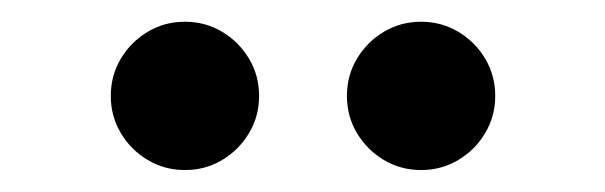

<svg xmlns="http://www.w3.org/2000/svg" viewBox="-20 -994 548 174"><path d="M294.4 -907.1Q294.4 -925.6 303.5 -940.8Q312.6 -956.1 327.9 -965.2Q343.1 -974.3 361.6 -974.3Q380.1 -974.3 395.3 -965.2Q410.6 -956.1 419.7 -940.8Q428.8 -925.6 428.8 -907.1Q428.8 -888.6 419.7 -873.4Q410.6 -858.1 395.3 -849Q380.1 -839.9 361.6 -839.9Q343.1 -839.9 327.9 -849Q312.6 -858.1 303.5 -873.4Q294.4 -888.6 294.4 -907.1ZM80.4 -907.1Q80.4 -925.6 89.5 -940.8Q98.6 -956.1 113.9 -965.2Q129.1 -974.3 147.6 -974.3Q166.1 -974.3 181.3 -965.2Q196.6 -956.1 205.7 -940.8Q214.8 -925.6 214.8 -907.1Q214.8 -888.6 205.7 -873.4Q196.6 -858.1 181.3 -849Q166.1 -839.9 147.6 -839.9Q129.1 -839.9 113.9 -849Q98.6 -858.1 89.5 -873.4Q80.4 -888.6 80.4 -907.1Z"/></svg>

Font: Bodoni* 06pt Fatface
Style: Regular
Weight: 900
Version: Version 2.3